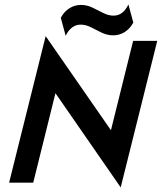

<svg xmlns="http://www.w3.org/2000/svg" viewBox="-20 -805 713 846"><path d="M511.8 20.8 224.3 -394.4 126.4 0H20.1L181.2 -645.8L468.8 -231.2L566.7 -625H672.9ZM269.4 -647.2 247.9 -726.4Q262.5 -754.2 286.1 -768.8Q309.7 -783.3 336.1 -783.3Q363.2 -783.3 387.5 -771.5Q411.8 -759.7 434.7 -747.9Q457.6 -736.1 479.9 -736.1Q502.1 -736.1 518.4 -749Q534.7 -761.8 545.8 -785.4L567.4 -705.6Q552.8 -678.5 529.5 -663.9Q506.2 -649.3 479.2 -649.3Q452.8 -649.3 428.1 -661.1Q403.5 -672.9 380.9 -684.7Q358.3 -696.5 335.4 -696.5Q313.9 -696.5 296.9 -683.3Q279.9 -670.1 269.4 -647.2Z"/></svg>

Font: Afacad SemiBold
Style: Italic
Weight: 600
Italic angle: -14°
Designer: Kristian Moeller
Foundry: Dicotype
Version: Version 1.000